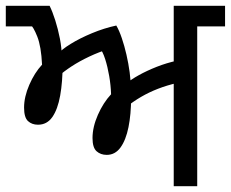

<svg xmlns="http://www.w3.org/2000/svg" viewBox="-27 -642 796 662"><path d="M572 0V-373L584 -356Q549 -348 518 -336Q487 -324 459.5 -308Q432 -292 406 -271L425 -305Q425 -248 416 -203.5Q407 -159 388.5 -133.5Q370 -108 341 -108Q320 -108 306 -120.5Q292 -133 292 -166Q292 -204 310.5 -246Q329 -288 356 -317Q355 -348 349.5 -380Q344 -412 335.5 -438.5Q327 -465 316 -478L348 -473Q315 -463 281 -447Q247 -431 219.5 -413Q192 -395 175 -379L189 -422Q189 -360 180.5 -312.5Q172 -265 153.5 -238.5Q135 -212 104 -212Q83 -212 69.5 -224.5Q56 -237 56 -271Q56 -308 74 -349.5Q92 -391 118 -419Q115 -482 101.5 -516Q88 -550 77 -558L120 -551H-7V-622H144Q154 -602 163.5 -572Q173 -542 179.5 -509Q186 -476 186 -445L173 -456Q185 -471 216.5 -490.5Q248 -510 290 -527.5Q332 -545 374 -554Q384 -537 393 -510.5Q402 -484 409 -453.5Q416 -423 420 -393Q424 -363 424 -339L407 -353Q425 -368 452 -383Q479 -398 513 -411.5Q547 -425 584 -433L572 -405V-622H749V-551H653V0Z"/></svg>

Font: lgurmukhi05
Style: Book
Weight: 400
Designer: Jelle Bosma - Monotype Design Team
Foundry: Monotype Imaging Inc.
Version: Version 2.003